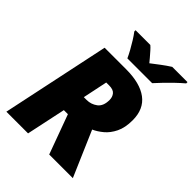

<svg xmlns="http://www.w3.org/2000/svg" viewBox="-256 -1061 1195 1195"><g transform="rotate(45 341.5 -463.5)"><path d="M16.1 0 167 -713.9H356Q479 -713.9 544.4 -665Q609.9 -616.2 609.9 -518.1Q609.9 -452.6 588.4 -408.9Q566.9 -365.2 535.2 -338.9Q503.4 -312.5 472.2 -298.8L601.1 0H393.1L297.9 -259.8H262.2L207 0ZM293 -404.8H317.9Q356.4 -404.8 387.7 -428Q418.9 -451.2 418.9 -505.9Q418.9 -531.7 404.3 -549.8Q389.6 -567.9 353 -567.9H327.1ZM314 -767.1Q304.2 -789.1 289.1 -816.4Q273.9 -843.8 257.6 -870.1Q241.2 -896.5 226.1 -916V-927.2H356Q367.2 -918 381.3 -901.9Q395.5 -885.7 409.4 -869.6Q423.3 -853.5 432.1 -842.3Q460 -863.8 489 -885.7Q518.1 -907.7 548.8 -927.2H683.1V-916Q658.2 -895 630.4 -868.4Q602.5 -841.8 577.1 -815.2Q551.8 -788.6 532.2 -767.1Z"/></g></svg>

Font: Open Sans ExtraBold
Style: Italic
Weight: 800
Italic angle: -12°
Designer: Monotype Design Team
Foundry: Monotype Imaging Inc.
Version: Version 3.000; ttfautohint (v1.8.4)